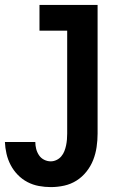

<svg xmlns="http://www.w3.org/2000/svg" viewBox="-23 -540 543 783"><path d="M184 223Q160 223 135.5 218.5Q111 214 89 202.5Q67 191 49.5 173Q32 155 20.5 133Q9 111 3.5 87Q-2 63 -3 39H121Q121 53 124.5 67Q128 81 136 93Q144 105 157 111.5Q170 118 184 118Q196 118 207.5 112.5Q219 107 227 97.5Q235 88 239.5 76.5Q244 65 246.5 53Q249 41 250 29Q251 17 251 5V-415H138V-520H375V5Q375 32 371 59.5Q367 87 357 112.5Q347 138 329.5 160Q312 182 289 196.5Q266 211 239 217Q212 223 184 223Z"/></svg>

Font: Iosevka Curly Slab Extrabold
Style: Regular
Weight: 800
Monospace: yes
Designer: Belleve Invis
Foundry: Belleve Invis
Version: Version 22.1.2; ttfautohint (v1.8.4)